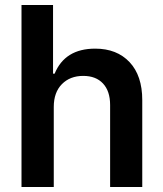

<svg xmlns="http://www.w3.org/2000/svg" viewBox="-20 -747 653 767"><path d="M194.8 -319.8V0H65.9V-727.1H191.9V-452.6H198.2Q239.3 -552.7 360.4 -552.7Q446.8 -552.7 497.6 -498.8Q548.3 -444.8 548.3 -347.2V0H419.9V-327.6Q419.9 -382.8 391.6 -413.3Q363.3 -443.8 312.5 -443.8Q259.8 -443.8 227.3 -410.9Q194.8 -377.9 194.8 -319.8Z"/></svg>

Font: Interop SemBd
Style: Regular
Weight: 600
Designer: Rasmus Andersson, Google, Jang Haemin
Foundry: jhaemin
Version: Version 1.007